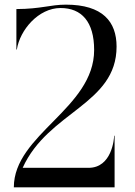

<svg xmlns="http://www.w3.org/2000/svg" viewBox="-20 -806 580 826"><path d="M39.5 0H473V-222H471C471 -209.5 461.5 -84 361 -84H77.5C187 -326.5 481.5 -356.5 481.5 -605.5C481.5 -712.5 422 -786 263.5 -786C195.5 -786 157.5 -767.5 50.5 -767V-593H52.5C65.5 -677 145.5 -771.5 240.5 -771.5C331 -771.5 385 -712.5 385 -591C385 -339.5 39.5 -228 39.5 0Z"/></svg>

Font: Beautique Display
Style: Regular
Weight: 400
Designer: Nhat-Quang Ngo
Version: Version 1.100;Glyphs 3.2.3 (3260)